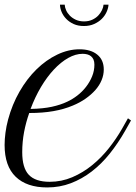

<svg xmlns="http://www.w3.org/2000/svg" viewBox="-37 -801 586 830"><path d="M167 9.3Q78.6 9.3 30.8 -36.9Q-17.1 -83 -17.1 -174.3Q-17.1 -199.2 -13.4 -227.1Q-9.8 -254.9 -2 -284.2Q15.6 -349.6 47.6 -405.3Q79.6 -460.9 121.1 -501.5Q162.6 -542 210.4 -564.9Q258.3 -587.9 306.6 -587.9Q355.5 -587.9 383.5 -564.9Q411.6 -542 411.6 -500.5Q411.6 -477.1 402.3 -454.6Q393.1 -432.1 375.5 -412.1Q357.9 -392.1 333.3 -374.8Q308.6 -357.4 277.8 -344.7Q239.7 -328.6 193.8 -320.6Q147.9 -312.5 89.4 -312.5Q75.2 -272.9 67.1 -230.2Q59.1 -187.5 59.1 -143.1Q59.1 -75.2 87.6 -45.2Q116.2 -15.1 177.7 -15.1Q229 -15.1 275.4 -34.9Q321.8 -54.7 361.3 -86.9Q400.9 -119.1 433.6 -160.4Q466.3 -201.7 490.7 -244.6L516.1 -289.6L529.3 -280.3L503.9 -235.4Q473.6 -182.1 437.7 -137.2Q401.9 -92.3 359.6 -59.8Q317.4 -27.3 269.3 -9Q221.2 9.3 167 9.3ZM320.3 -568.4Q289.6 -568.4 257.6 -550.3Q225.6 -532.2 195.8 -500.2Q166 -468.3 140.1 -424.8Q114.3 -381.3 95.2 -330.1Q148.9 -331.1 187 -339.4Q225.1 -347.7 253.4 -361.3Q275.9 -371.6 297.1 -387.9Q318.4 -404.3 334.7 -425.3Q351.1 -446.3 361.1 -470.7Q371.1 -495.1 371.1 -521.5Q371.1 -534.7 367.2 -543.5Q363.3 -552.2 356.4 -557.9Q349.6 -563.5 340.3 -565.9Q331.1 -568.4 320.3 -568.4ZM432.1 -780.8Q431.2 -765.6 423.8 -749.3Q416.5 -732.9 403.1 -719.5Q389.6 -706.1 370.1 -697.3Q350.6 -688.5 325.7 -688.5Q300.8 -688.5 281.7 -697Q262.7 -705.6 249.5 -719.2Q236.3 -732.9 229.5 -749Q222.7 -765.1 222.2 -780.8H242.7Q243.2 -769.5 248.8 -756.8Q254.4 -744.1 264.9 -733.4Q275.4 -722.7 290.8 -715.6Q306.2 -708.5 326.2 -708.5Q346.2 -708.5 361.6 -715.6Q377 -722.7 387.5 -733.6Q397.9 -744.6 403.8 -757.1Q409.7 -769.5 410.6 -780.8Z"/></svg>

Font: Petit Formal Script
Style: Regular
Weight: 400
Version: Version 1.001; ttfautohint (v0.8) -G 200 -r 50